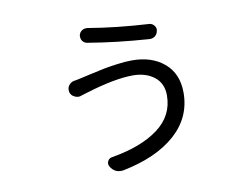

<svg xmlns="http://www.w3.org/2000/svg" viewBox="-75 -735 1149 890"><g transform="rotate(-10 500.0 -290.0)"><path d="M696.3 -258.8Q696.3 -315.4 656.7 -346.2Q617.2 -377 556.6 -377Q470.7 -377 331.1 -334Q319.3 -330.1 305.7 -326.2Q298.8 -323.2 292 -323.2Q282.2 -323.2 273.4 -328.1Q257.8 -335 252.9 -351.6Q252 -357.4 252 -362.3Q252 -373 257.8 -381.8Q267.6 -396.5 284.2 -399.4Q298.8 -401.4 314.5 -405.3Q319.3 -406.2 362.3 -416Q405.3 -425.8 429.7 -430.7Q454.1 -435.5 493.7 -440.9Q533.2 -446.3 564.5 -446.3Q658.2 -446.3 716.3 -396.5Q774.4 -346.7 774.4 -257.8Q774.4 -141.6 686 -62.5Q597.7 16.6 437.5 48.8Q431.6 49.8 425.8 49.8Q414.1 49.8 402.3 44.9Q385.7 36.1 377 20.5Q369.1 7.8 375.5 -5.4Q381.8 -18.6 396.5 -20.5Q536.1 -43.9 616.2 -103.5Q696.3 -163.1 696.3 -258.8ZM375 -562.5Q361.3 -564.5 352.5 -576.2Q346.7 -585 346.7 -595.7Q346.7 -598.6 346.7 -601.6Q349.6 -616.2 361.3 -624Q370.1 -629.9 380.9 -629.9Q383.8 -629.9 386.7 -629.9Q518.6 -607.4 672.9 -598.6Q686.5 -597.7 695.3 -586.9Q703.1 -578.1 703.1 -567.4Q703.1 -564.5 702.1 -561.5Q700.2 -546.9 688.5 -537.1Q677.7 -529.3 665 -529.3Q663.1 -529.3 662.1 -529.3Q507.8 -540 375 -562.5Z"/></g></svg>

Font: Gen Jyuu GothicX Regular
Style: Regular
Weight: 400
Designer: [Source Han Sans]
Ryoko NISHIZUKA  (kana & ideographs); Paul D. Hunt (Latin, Greek & Cyrillic); Wenlong ZHANG  (bopomofo
Version: Version 1.002.20150607